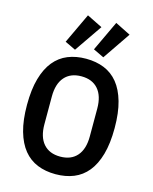

<svg xmlns="http://www.w3.org/2000/svg" viewBox="-140 -1057 922 1160"><g transform="rotate(15 321.0 -477.0)"><path d="M321 12Q258 12 207.5 -8.5Q157 -29 121.5 -72.5Q86 -116 66.5 -184.5Q47 -253 47 -349Q47 -445 66.5 -513.5Q86 -582 121.5 -625.5Q157 -669 207.5 -689.5Q258 -710 321 -710Q384 -710 434.5 -689.5Q485 -669 520.5 -625.5Q556 -582 575.5 -513.5Q595 -445 595 -349Q595 -253 575.5 -184.5Q556 -116 520.5 -72.5Q485 -29 434.5 -8.5Q384 12 321 12ZM321 -98Q389 -98 426 -140.5Q463 -183 463 -262V-436Q463 -515 426 -557.5Q389 -600 321 -600Q253 -600 216 -557.5Q179 -515 179 -436V-262Q179 -183 216 -140.5Q253 -98 321 -98ZM241 -745 174 -777 263 -966 360 -918ZM418 -745 351 -777 440 -966 536 -918Z"/></g></svg>

Font: IBM Plex Sans Condensed SemiBold
Style: Regular
Weight: 600
Width: 3
Designer: Mike Abbink, Paul van der Laan, Pieter van Rosmalen
Foundry: Bold Monday
Version: Version 1.3